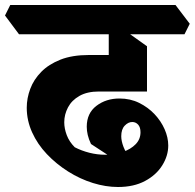

<svg xmlns="http://www.w3.org/2000/svg" viewBox="-76 -675 779 768"><path d="M396 73Q347 73 295.5 57Q244 41 196.5 11Q149 -19 111.5 -58.5Q74 -98 52.5 -145.5Q31 -193 31 -244Q31 -282 45 -319.5Q59 -357 89 -387.5Q119 -418 166 -436.5Q213 -455 280 -455H432L512 -309H320Q273 -309 242 -291.5Q211 -274 196 -245.5Q181 -217 181 -186Q181 -161 191 -134.5Q201 -108 223 -86Q250 -72 281.5 -64Q313 -56 345 -56Q383 -56 415 -67Q447 -78 466.5 -98Q486 -118 486 -146Q486 -166 476.5 -176.5Q467 -187 453 -187Q437 -187 423 -172.5Q409 -158 409 -130Q409 -111 418 -87.5Q427 -64 448 -36L415 -16L288 -99Q279 -118 275 -135Q271 -152 271 -168Q271 -222 309.5 -251.5Q348 -281 402 -281Q445 -281 480.5 -263.5Q516 -246 542 -218.5Q568 -191 582.5 -158Q597 -125 597 -93Q597 -52 573 -13.5Q549 25 504 49Q459 73 396 73ZM512 -309 359 -328V-590L408 -564L512 -490ZM0 -538 -56 -613 -35 -655H626L683 -580L662 -538Z"/></svg>

Font: Eczar
Style: Bold
Weight: 700
Designer: Vaibhav Singh
Foundry: Rosetta Type Foundry
Version: Version 2.000